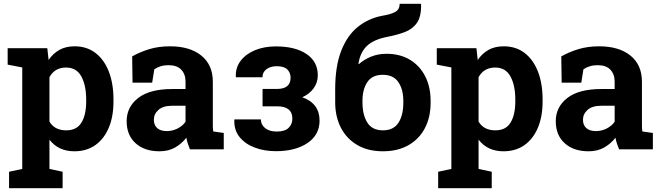

<svg xmlns="http://www.w3.org/2000/svg" viewBox="-20 -780 3451 1003"><path d="M27.3 203.1V117.2L96.2 102.5V-427.7L20 -442.4V-528.3H227.1L233.9 -466.8Q257.3 -501 290.5 -519.5Q323.7 -538.1 369.6 -538.1Q433.6 -538.1 479 -503.2Q524.4 -468.3 548.6 -405.8Q572.8 -343.3 572.8 -259.8V-249.5Q572.8 -171.4 548.3 -113Q523.9 -54.7 478.3 -22.2Q432.6 10.3 368.7 10.3Q285.2 10.3 238.3 -50.3V102.5L307.1 117.2V203.1ZM326.2 -99.1Q380.9 -99.1 405.5 -139.6Q430.2 -180.2 430.2 -249.5V-259.8Q430.2 -334.5 404.8 -380.9Q379.4 -427.2 325.2 -427.2Q265.6 -427.2 238.3 -376.5V-145Q265.1 -99.1 326.2 -99.1Z M813 10.3Q734.4 10.3 688 -32Q641.6 -74.2 641.6 -147Q641.6 -221.2 701.9 -268.1Q762.2 -314.9 879.4 -314.9H949.2V-354Q949.2 -392.1 927 -415.8Q904.8 -439.5 860.4 -439.5Q837.4 -439.5 819.1 -433.8Q800.8 -428.2 786.1 -418L774.9 -348.1H672.4L670.4 -485.4Q711.9 -508.8 760.3 -523.4Q808.6 -538.1 868.2 -538.1Q971.7 -538.1 1031.7 -489.7Q1091.8 -441.4 1091.8 -352.5V-134.8Q1091.8 -124 1092 -113.8Q1092.3 -103.5 1093.8 -93.3L1148.9 -85.4V0H972.2Q966.8 -13.7 961.4 -29.3Q956.1 -44.9 953.6 -60.5Q928.2 -28.3 893.8 -9Q859.4 10.3 813 10.3ZM851.1 -95.2Q880.9 -95.2 907.5 -108.6Q934.1 -122.1 949.2 -144V-227.5H878.9Q832 -227.5 807.9 -206.1Q783.7 -184.6 783.7 -154.3Q783.7 -126 801.5 -110.6Q819.3 -95.2 851.1 -95.2Z M1420.9 9.8Q1360.8 9.8 1310.8 -9Q1260.7 -27.8 1231.4 -64.2Q1202.1 -100.6 1204.1 -153.3L1204.6 -156.2H1342.8Q1342.8 -128.9 1365 -110.8Q1387.2 -92.8 1425.8 -92.8Q1467.8 -92.8 1487.5 -111.8Q1507.3 -130.9 1507.3 -160.2Q1507.3 -224.6 1427.7 -224.6H1351.6V-315.4H1427.7Q1498 -315.4 1498 -374.5Q1498 -399.4 1481.4 -416.7Q1464.8 -434.1 1425.8 -434.1Q1393.1 -434.1 1372.1 -418.5Q1351.1 -402.8 1351.1 -376.5H1212.9L1211.9 -379.4Q1210 -426.8 1237.1 -462.4Q1264.2 -498 1312.3 -517.8Q1360.4 -537.6 1420.9 -537.6Q1522.5 -537.6 1581.3 -497.8Q1640.1 -458 1640.1 -386.7Q1640.1 -349.1 1618.7 -319.1Q1597.2 -289.1 1559.1 -272Q1649.4 -239.7 1649.4 -149.9Q1649.4 -75.2 1586.2 -32.7Q1522.9 9.8 1420.9 9.8Z M1980.5 10.3Q1902.3 10.3 1846.4 -22.5Q1790.5 -55.2 1760.7 -113Q1731 -170.9 1731 -245.6V-313.5Q1731 -432.1 1761.7 -512.5Q1792.5 -592.8 1847.4 -637.9Q1902.3 -683.1 1975.1 -697.3Q2022.5 -705.1 2045.2 -718Q2067.9 -731 2067.9 -760.3H2178.2L2179.7 -757.3Q2181.2 -693.8 2158.2 -660.9Q2135.3 -627.9 2094.7 -612.5Q2054.2 -597.2 2002.9 -587.4Q1930.7 -573.2 1896 -539.3Q1861.3 -505.4 1852.5 -447.3L1854.5 -444.8Q1881.3 -468.8 1918 -483.9Q1954.6 -499 1999 -499Q2069.8 -499 2121.6 -467.8Q2173.3 -436.5 2201.4 -381.1Q2229.5 -325.7 2229.5 -252.9V-242.7Q2229.5 -168 2199.7 -110.8Q2169.9 -53.7 2114 -21.7Q2058.1 10.3 1980.5 10.3ZM1980.5 -99.1Q2035.6 -99.1 2061.3 -138.4Q2086.9 -177.7 2086.9 -242.7V-252.9Q2086.9 -313 2061 -351.1Q2035.2 -389.2 1979.5 -389.2Q1924.3 -389.2 1898.9 -351.1Q1873.5 -313 1873.5 -252.9V-245.6Q1873.5 -180.2 1898.9 -139.6Q1924.3 -99.1 1980.5 -99.1Z M2269 203.1V117.2L2337.9 102.5V-427.7L2261.7 -442.4V-528.3H2468.8L2475.6 -466.8Q2499 -501 2532.2 -519.5Q2565.4 -538.1 2611.3 -538.1Q2675.3 -538.1 2720.7 -503.2Q2766.1 -468.3 2790.3 -405.8Q2814.5 -343.3 2814.5 -259.8V-249.5Q2814.5 -171.4 2790 -113Q2765.6 -54.7 2720 -22.2Q2674.3 10.3 2610.4 10.3Q2526.9 10.3 2480 -50.3V102.5L2548.8 117.2V203.1ZM2567.9 -99.1Q2622.6 -99.1 2647.2 -139.6Q2671.9 -180.2 2671.9 -249.5V-259.8Q2671.9 -334.5 2646.5 -380.9Q2621.1 -427.2 2566.9 -427.2Q2507.3 -427.2 2480 -376.5V-145Q2506.8 -99.1 2567.9 -99.1Z M3054.7 10.3Q2976.1 10.3 2929.7 -32Q2883.3 -74.2 2883.3 -147Q2883.3 -221.2 2943.6 -268.1Q3003.9 -314.9 3121.1 -314.9H3190.9V-354Q3190.9 -392.1 3168.7 -415.8Q3146.5 -439.5 3102.1 -439.5Q3079.1 -439.5 3060.8 -433.8Q3042.5 -428.2 3027.8 -418L3016.6 -348.1H2914.1L2912.1 -485.4Q2953.6 -508.8 3002 -523.4Q3050.3 -538.1 3109.9 -538.1Q3213.4 -538.1 3273.4 -489.7Q3333.5 -441.4 3333.5 -352.5V-134.8Q3333.5 -124 3333.7 -113.8Q3334 -103.5 3335.4 -93.3L3390.6 -85.4V0H3213.9Q3208.5 -13.7 3203.1 -29.3Q3197.8 -44.9 3195.3 -60.5Q3169.9 -28.3 3135.5 -9Q3101.1 10.3 3054.7 10.3ZM3092.8 -95.2Q3122.6 -95.2 3149.2 -108.6Q3175.8 -122.1 3190.9 -144V-227.5H3120.6Q3073.7 -227.5 3049.6 -206.1Q3025.4 -184.6 3025.4 -154.3Q3025.4 -126 3043.2 -110.6Q3061 -95.2 3092.8 -95.2Z"/></svg>

Font: Roboto Slab
Style: Bold
Weight: 700
Designer: Google
Version: Version 2.000; ttfautohint (v1.8.1.43-b0c9)